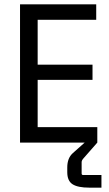

<svg xmlns="http://www.w3.org/2000/svg" viewBox="-20 -655 501 882"><path d="M446 207H390Q338 207 313.5 191.5Q289 176 289 136V114Q289 71 315 48L369 0H72V-635H422V-564H153V-358H405V-288H153V-71H427V0L363 73Q355 82 355 90V142Q355 149 362 149H446Z"/></svg>

Font: Gemunu Libre
Style: Regular
Weight: 400
Designer: Puspanada Ekanayake, Sola Matas, Pathum Egodawatta, Kosala Senevirathne
Foundry: mooniak
Version: Version 1.100